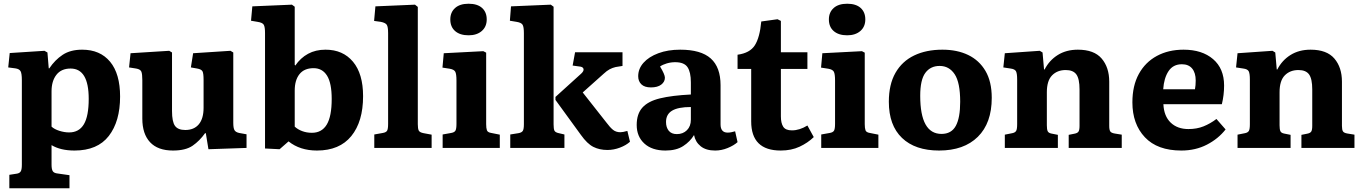

<svg xmlns="http://www.w3.org/2000/svg" viewBox="-20 -792 7297 1028"><path d="M30 216V144L69 138Q84 136 90.5 126.5Q97 117 97 90V-362Q97 -399 90 -411Q83 -423 62 -426L24 -431L32 -508L218 -520L234 -511L241 -426H244Q274 -471 315.5 -498.5Q357 -526 420 -526Q516 -526 569.5 -461.5Q623 -397 623 -275Q623 -142 562.5 -64Q502 14 379 14Q304 14 256 -15V90Q256 114 262.5 124.5Q269 135 289 137L352 146V216ZM350 -83Q403 -83 429 -126.5Q455 -170 455 -263Q455 -425 358 -425Q308 -425 282 -391.5Q256 -358 256 -303V-114Q271 -100 298 -91.5Q325 -83 350 -83Z M906 14Q825 14 783.5 -30.5Q742 -75 742 -157V-363Q742 -395 737 -408Q732 -421 709 -425L671 -431L679 -507L886 -520L901 -511V-198Q901 -140 917 -118Q933 -96 972 -96Q1019 -96 1044.5 -126.5Q1070 -157 1070 -215V-364Q1070 -400 1064 -410.5Q1058 -421 1036 -425L1002 -431L1014 -507L1214 -520L1229 -511V-135Q1229 -106 1235.5 -95Q1242 -84 1261 -80L1300 -73V0L1096 7L1082 -79H1078Q1049 -38 1011.5 -12Q974 14 906 14Z M1477 7 1399 3V-615Q1399 -647 1392.5 -659Q1386 -671 1359 -675L1324 -681L1331 -758L1543 -767L1558 -756V-445L1561 -441Q1589 -482 1629.5 -504Q1670 -526 1723 -526Q1816 -526 1870 -461.5Q1924 -397 1924 -277Q1924 -141 1861 -63.5Q1798 14 1677 14Q1586 14 1525 -35ZM1650 -81Q1703 -81 1729.5 -125Q1756 -169 1756 -262Q1756 -347 1731 -387Q1706 -427 1659 -427Q1609 -427 1583.5 -395Q1558 -363 1558 -307V-114Q1574 -99 1598 -90Q1622 -81 1650 -81Z M1984 0V-72L2029 -80Q2047 -83 2052.5 -92Q2058 -101 2058 -129V-614Q2058 -648 2051 -659Q2044 -670 2019 -675L1983 -680L1990 -758L2202 -767L2217 -755V-127Q2217 -103 2222 -93Q2227 -83 2248 -79L2291 -71V0Z M2489 -603Q2443 -603 2417 -625.5Q2391 -648 2391 -688Q2391 -726 2416.5 -749Q2442 -772 2489 -772Q2536 -772 2561 -749.5Q2586 -727 2586 -688Q2586 -649 2559.5 -626Q2533 -603 2489 -603ZM2350 0V-72L2395 -80Q2413 -83 2418.5 -92.5Q2424 -102 2424 -129V-361Q2424 -396 2417.5 -408Q2411 -420 2388 -424L2349 -430L2356 -507L2568 -518L2583 -510V-127Q2583 -106 2587 -94.5Q2591 -83 2611 -80L2656 -71V0Z M2712 0V-72L2756 -79Q2773 -82 2779 -91Q2785 -100 2785 -127V-614Q2785 -648 2778 -659.5Q2771 -671 2746 -675L2710 -681L2716 -758L2929 -767L2944 -756V-126Q2944 -102 2948.5 -92.5Q2953 -83 2972 -79L3002 -72V0ZM3232 11Q3190 11 3157 -5.5Q3124 -22 3090 -70L2954 -257V-273L3092 -398Q3106 -411 3104.5 -421.5Q3103 -432 3089 -435L3046 -441L3059 -512H3313V-439L3276 -433Q3259 -429 3244 -421Q3229 -413 3212 -397L3100 -297L3226 -137Q3246 -110 3262 -97Q3278 -84 3302 -84Q3314 -84 3339 -91L3353 -33Q3332 -14 3299 -1.5Q3266 11 3232 11Z M3543 14Q3471 14 3430 -23.5Q3389 -61 3389 -123Q3389 -182 3419.5 -216Q3450 -250 3514 -265.5Q3578 -281 3679 -286V-351Q3679 -406 3661 -432.5Q3643 -459 3595 -459Q3572 -459 3550 -452.5Q3528 -446 3514 -436Q3540 -393 3540 -376Q3540 -354 3520.5 -339Q3501 -324 3465 -324Q3431 -324 3414 -340.5Q3397 -357 3397 -384Q3397 -424 3425.5 -456Q3454 -488 3505 -507Q3556 -526 3622 -526Q3733 -526 3785.5 -479Q3838 -432 3838 -336V-126Q3838 -82 3876 -82Q3893 -82 3916 -89L3929 -31Q3909 -13 3876 0.5Q3843 14 3809 14Q3760 14 3731.5 -9Q3703 -32 3696 -69Q3675 -34 3638 -10Q3601 14 3543 14ZM3604 -74Q3637 -74 3658 -95Q3679 -116 3679 -151V-219Q3611 -219 3578.5 -199.5Q3546 -180 3546 -139Q3546 -110 3560.5 -92Q3575 -74 3604 -74Z M4160 14Q4002 14 4002 -142V-423H3929V-499Q3995 -508 4021.5 -549.5Q4048 -591 4056 -677L4143 -689L4161 -680V-512H4303V-423H4161V-169Q4161 -133 4173.5 -113.5Q4186 -94 4220 -94Q4261 -94 4303 -120L4337 -58Q4305 -27 4261 -6.5Q4217 14 4160 14Z M4516 -603Q4470 -603 4444 -625.5Q4418 -648 4418 -688Q4418 -726 4443.5 -749Q4469 -772 4516 -772Q4563 -772 4588 -749.5Q4613 -727 4613 -688Q4613 -649 4586.5 -626Q4560 -603 4516 -603ZM4377 0V-72L4422 -80Q4440 -83 4445.5 -92.5Q4451 -102 4451 -129V-361Q4451 -396 4444.5 -408Q4438 -420 4415 -424L4376 -430L4383 -507L4595 -518L4610 -510V-127Q4610 -106 4614 -94.5Q4618 -83 4638 -80L4683 -71V0Z M5008 14Q4880 14 4809.5 -53.5Q4739 -121 4739 -247Q4739 -340 4774.5 -402Q4810 -464 4874.5 -495Q4939 -526 5026 -526Q5105 -526 5164 -497.5Q5223 -469 5256.5 -412Q5290 -355 5290 -268Q5290 -133 5215.5 -59.5Q5141 14 5008 14ZM5021 -75Q5074 -75 5097.5 -118Q5121 -161 5121 -247Q5121 -350 5091.5 -394.5Q5062 -439 5011 -439Q4962 -439 4934.5 -402Q4907 -365 4907 -279Q4907 -75 5021 -75Z M5360 0V-71L5400 -79Q5415 -82 5420.5 -91Q5426 -100 5426 -127V-366Q5426 -398 5420 -410Q5414 -422 5391 -425L5352 -431L5360 -507L5547 -520L5562 -511L5570 -420H5573Q5598 -469 5643.5 -497.5Q5689 -526 5751 -526Q5838 -526 5878.5 -478.5Q5919 -431 5919 -355V-118Q5919 -97 5924.5 -88.5Q5930 -80 5949 -77L5986 -71V0H5702V-70L5732 -76Q5749 -79 5754.5 -87.5Q5760 -96 5760 -118V-313Q5760 -370 5743 -393.5Q5726 -417 5686 -417Q5641 -417 5613 -388.5Q5585 -360 5585 -298V-121Q5585 -99 5589.5 -89.5Q5594 -80 5609 -77L5644 -70V0Z M6305 14Q6177 14 6110 -57Q6043 -128 6043 -244Q6043 -333 6077.5 -396Q6112 -459 6174 -492.5Q6236 -526 6317 -526Q6416 -526 6475 -475.5Q6534 -425 6534 -334Q6534 -283 6522 -234H6209Q6212 -170 6248 -135.5Q6284 -101 6343 -101Q6388 -101 6424 -115.5Q6460 -130 6493 -155L6542 -99Q6503 -49 6442 -17.5Q6381 14 6305 14ZM6208 -314H6378Q6382 -335 6382 -361Q6382 -402 6363 -425Q6344 -448 6308 -448Q6261 -448 6236.5 -411Q6212 -374 6208 -314Z M6606 0V-71L6646 -79Q6661 -82 6666.5 -91Q6672 -100 6672 -127V-366Q6672 -398 6666 -410Q6660 -422 6637 -425L6598 -431L6606 -507L6793 -520L6808 -511L6816 -420H6819Q6844 -469 6889.5 -497.5Q6935 -526 6997 -526Q7084 -526 7124.5 -478.5Q7165 -431 7165 -355V-118Q7165 -97 7170.5 -88.5Q7176 -80 7195 -77L7232 -71V0H6948V-70L6978 -76Q6995 -79 7000.5 -87.5Q7006 -96 7006 -118V-313Q7006 -370 6989 -393.5Q6972 -417 6932 -417Q6887 -417 6859 -388.5Q6831 -360 6831 -298V-121Q6831 -99 6835.5 -89.5Q6840 -80 6855 -77L6890 -70V0Z"/></svg>

Font: Literata 12pt
Style: Bold
Weight: 700
Designer: Latin by Veronika Burian and Jose Scaglione. Greek by Irene Vlachou. Cyrillic by Vera Evstafieva.
Foundry: TypeTogether
Version: Version 3.002